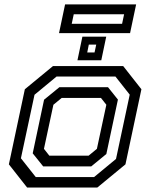

<svg xmlns="http://www.w3.org/2000/svg" viewBox="-20 -834 668 854"><path d="M100.5 0 19.5 -103 90.5 -437 215.5 -540H528L609 -437L538 -103L413 0ZM139 -46.5H398.5L496 -127L557 -413L493.5 -493.5H231.5L133.5 -412.5L73 -130ZM172 -94 125.5 -152 176 -390.5 244 -446H460.5L504.5 -391L453 -149L386 -94ZM199.5 -141.5H374L411 -172L453 -368L429 -398.5H254.5L217.5 -368L175.5 -172ZM324.5 -566 346.5 -671H452.5L430.5 -566ZM368 -600.5H400.5L408 -635.5H375ZM242.5 -686.5 269.5 -814.5H585.5L558.5 -686.5ZM299 -728H523L532 -770.5H308Z"/></svg>

Font: Tourney Medium
Style: Italic
Weight: 500
Italic angle: -12°
Version: Version 1.015